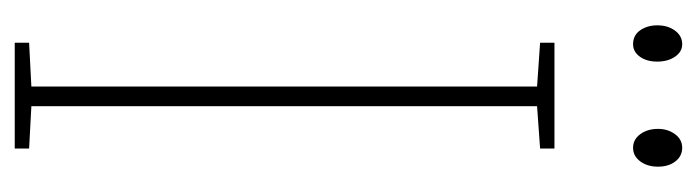

<svg xmlns="http://www.w3.org/2000/svg" viewBox="-354 -568 923 254"><g transform="rotate(90 107.0 -441.5)"><path d="M37 0V-19L95 -22V-691L37 -695V-714H177V-695L121 -691V-22L177 -19V0ZM39 -883Q49 -883 55.5 -873.5Q62 -864 62 -850Q62 -836 55.5 -827Q49 -818 39 -818Q27 -818 20.5 -827.5Q14 -837 14 -850Q14 -864 21 -873.5Q28 -883 39 -883ZM176 -883Q187 -883 194 -874Q201 -865 201 -851Q201 -837 194 -827.5Q187 -818 176 -818Q165 -818 158 -827.5Q151 -837 151 -851Q151 -864 158 -873.5Q165 -883 176 -883Z"/></g></svg>

Font: Noto Sans Display Thin Cond
Style: Regular
Weight: 250
Width: 3
Designer: Monotype Design team
Foundry: Monotype Imaging Inc.
Version: Version 1.000